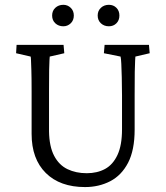

<svg xmlns="http://www.w3.org/2000/svg" viewBox="-20 -757 680 786"><path d="M47.9 -573.2H240.2L243.2 -539.1L183.6 -525.4Q183.6 -523.4 182.6 -511.7Q181.6 -500 181.2 -470.7Q180.7 -441.4 180.7 -383.8V-219.7Q181.6 -157.2 201.7 -119.1Q221.7 -81.1 256.3 -64.5Q291 -47.9 335 -47.9Q377.9 -47.9 410.2 -65.4Q442.4 -83 460.9 -122.6Q479.5 -162.1 479.5 -227.5V-366.2Q479.5 -407.2 478.5 -440.4Q477.5 -473.6 476.6 -495.6Q475.6 -517.6 473.6 -525.4L405.3 -539.1L408.2 -573.2H589.8L592.8 -539.1L534.2 -525.4Q534.2 -522.5 533.2 -509.3Q532.2 -496.1 531.7 -462.9Q531.2 -429.7 531.2 -366.2V-226.6Q531.2 -142.6 504.4 -90.8Q477.5 -39.1 431.2 -15.1Q384.8 8.8 328.1 8.8Q225.6 8.8 167.5 -48.8Q109.4 -106.4 109.4 -209V-383.8Q109.4 -440.4 108.4 -469.7Q107.4 -499 106.9 -510.7Q106.4 -522.5 105.5 -525.4L45.9 -539.1ZM239.3 -649.4Q219.7 -649.4 206.5 -661.6Q193.4 -673.8 193.4 -693.4Q193.4 -712.9 206.5 -725.1Q219.7 -737.3 239.3 -737.3Q256.8 -737.3 269.5 -725.1Q282.2 -712.9 282.2 -693.4Q282.2 -673.8 269.5 -661.6Q256.8 -649.4 239.3 -649.4ZM425.8 -649.4Q406.2 -649.4 393.1 -661.6Q379.9 -673.8 379.9 -693.4Q379.9 -712.9 393.1 -725.1Q406.2 -737.3 425.8 -737.3Q444.3 -737.3 456.5 -725.1Q468.8 -712.9 468.8 -693.4Q468.8 -673.8 456.5 -661.6Q444.3 -649.4 425.8 -649.4Z"/></svg>

Font: Crimson Pro Light
Style: Regular
Weight: 300
Designer: Jacques Le Bailly
Foundry: Baron von Fonthausen
Version: Version 1.003